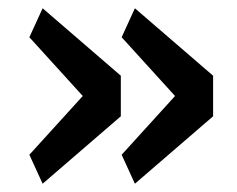

<svg xmlns="http://www.w3.org/2000/svg" viewBox="-20 -511 572 464"><path d="M51 -137 180 -279 51 -421 83 -491 272 -328V-230L83 -67ZM274 -137 403 -279 274 -421 306 -491 495 -328V-230L306 -67Z"/></svg>

Font: IBM Plex Sans Devanagari Medium
Style: Regular
Weight: 500
Designer: Mike Abbink, Paul van der Laan, Pieter van Rosmalen, Erin McLaughlin
Foundry: Bold Monday
Version: Version 1.1